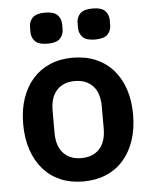

<svg xmlns="http://www.w3.org/2000/svg" viewBox="-53 -787 670 844"><g transform="rotate(-5 281.5 -365.0)"><path d="M281 12Q225 12 180.5 -7Q136 -26 104.5 -62Q73 -98 56 -148.5Q39 -199 39 -262Q39 -325 56 -375Q73 -425 104.5 -460.5Q136 -496 180.5 -515Q225 -534 281 -534Q337 -534 382 -515Q427 -496 458.5 -460.5Q490 -425 507 -375Q524 -325 524 -262Q524 -199 507 -148.5Q490 -98 458.5 -62Q427 -26 382 -7Q337 12 281 12ZM281 -91Q332 -91 361 -122Q390 -153 390 -213V-310Q390 -369 361 -400Q332 -431 281 -431Q231 -431 202 -400Q173 -369 173 -310V-213Q173 -153 202 -122Q231 -91 281 -91ZM177 -605Q138 -605 122 -621.5Q106 -638 106 -663V-684Q106 -709 122 -725.5Q138 -742 177 -742Q216 -742 232 -725.5Q248 -709 248 -684V-663Q248 -638 232 -621.5Q216 -605 177 -605ZM387 -605Q348 -605 332 -621.5Q316 -638 316 -663V-684Q316 -709 332 -725.5Q348 -742 387 -742Q426 -742 442 -725.5Q458 -709 458 -684V-663Q458 -638 442 -621.5Q426 -605 387 -605Z"/></g></svg>

Font: IBM Plex Sans SmBld
Style: Regular
Weight: 600
Designer: Mike Abbink, Paul van der Laan, Pieter van Rosmalen
Foundry: Bold Monday
Version: Version 3.005